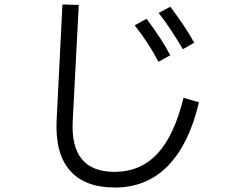

<svg xmlns="http://www.w3.org/2000/svg" viewBox="-20 -817 1040 858"><path d="M259 -797 332 -795 305 -276Q293 -49 492 -49Q607 -49 683 -130Q759 -211 800 -380L869 -360Q826 -175 731.5 -77Q637 21 493 21Q360 21 293 -54.5Q226 -130 233 -279ZM797 -597Q741 -693 689 -759L741 -787Q809 -697 848 -626ZM688 -541Q648 -619 582 -704L635 -733Q703 -642 741 -570Z"/></svg>

Font: PlemolJP35 Console
Style: Regular
Weight: 400
Version: v2.0.3; ttfautohint (v1.8.4.7-5d5b-dirty) -l 6 -r 45 -G 200 